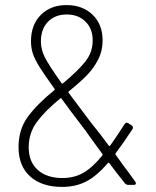

<svg xmlns="http://www.w3.org/2000/svg" viewBox="-20 -728 616 756"><path d="M515 -6Q515 0 506 0H485Q478 0 472 -6Q436 -51 411 -85Q408 -89 405 -86Q361 -35 319.5 -13.5Q278 8 224 8Q145 8 99 -33Q53 -74 53 -149Q53 -218 89.5 -268Q126 -318 194 -373Q197 -374 195 -378Q155 -433 135.5 -464.5Q116 -496 109 -518Q102 -540 102 -566Q102 -630 140.5 -669Q179 -708 242 -708Q305 -708 344.5 -670Q384 -632 384 -569Q384 -527 366 -492.5Q348 -458 321.5 -431Q295 -404 251 -368Q248 -367 250 -363L337 -247Q376 -199 408 -155Q411 -151 414 -155Q433 -181 471 -240Q477 -248 485 -243L499 -234Q506 -229 502 -220Q463 -161 435 -124Q433 -121 436 -118L466 -76Q483 -54 513 -12Q515 -8 515 -6ZM141 -564Q141 -534 156 -503.5Q171 -473 222 -401Q225 -397 228 -400Q286 -448 315.5 -485Q345 -522 345 -569Q345 -615 316.5 -643Q288 -671 243 -671Q197 -671 169 -642.5Q141 -614 141 -564ZM383 -116Q385 -119 383 -122Q351 -165 337 -185L318 -212Q246 -306 222 -340Q220 -343 217 -340Q157 -291 125 -247.5Q93 -204 93 -148Q93 -91 128.5 -59Q164 -27 226 -27Q272 -27 308 -47.5Q344 -68 383 -116Z"/></svg>

Font: Barlow Semi Condensed ExLight
Style: Regular
Weight: 275
Width: 4
Designer: Jeremy Tribby
Foundry: Tribby Type
Version: Version 1.408